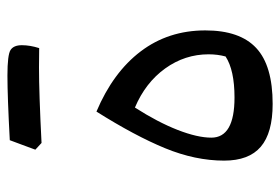

<svg xmlns="http://www.w3.org/2000/svg" viewBox="-138 -606 750 514"><g transform="rotate(-90 237.0 -349.0)"><path d="M215.8 5.9Q138.2 5.9 101.1 -25.9Q64 -57.6 64 -124Q64 -201.2 97.2 -282Q130.4 -362.8 195.3 -465.8Q300.3 -421.4 356.4 -347.4Q412.6 -273.4 412.6 -174.3Q412.6 -82 365.5 -38.1Q318.4 5.9 215.8 5.9ZM206.1 -362.8Q167 -301.8 146.2 -248.5Q125.5 -195.3 125.5 -158.2Q125.5 -96.2 232.9 -96.2Q306.2 -96.2 342.8 -120.1Q348.6 -141.6 348.6 -165.5Q348.6 -229 310.8 -281.7Q272.9 -334.5 206.1 -362.8ZM313.5 -619.6Q245.1 -619.6 111.3 -612.8L93.3 -629.4Q100.1 -647.5 106.2 -664.3Q112.3 -681.2 118.7 -697.8Q236.3 -704.1 291.7 -704.1Q347.2 -704.1 360.1 -695.8Q373 -687.5 373 -665.5Q373 -643.6 365.2 -619.1Z"/></g></svg>

Font: Pinar-DS2-FD Medium
Style: Regular
Weight: 500
Designer: Amin Abedi
Version: Version 3.000